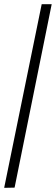

<svg xmlns="http://www.w3.org/2000/svg" viewBox="-20 -780 268 921"><path d="M0 121 180 -760H228L50 120Z"/></svg>

Font: Noto Serif ExtraCondensed
Style: Regular
Weight: 400
Width: 2
Designer: Monotype Design Team
Foundry: Monotype Imaging Inc.
Version: Version 2.013